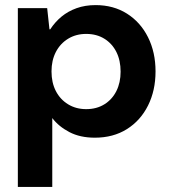

<svg xmlns="http://www.w3.org/2000/svg" viewBox="-20 -528 661 753"><path d="M50 205V-496H165L174 -413H177Q196 -442 221.5 -463Q247 -484 280.5 -496Q314 -508 355 -508Q425 -508 478 -474.5Q531 -441 560.5 -382Q590 -323 590 -248Q590 -173 560.5 -114Q531 -55 477.5 -21.5Q424 12 352 12Q294 12 252 -10Q210 -32 185 -65V205ZM318 -100Q359 -100 389.5 -119Q420 -138 436.5 -171Q453 -204 453 -247Q453 -291 436.5 -324Q420 -357 389.5 -376Q359 -395 318 -395Q278 -395 247 -376Q216 -357 199 -324Q182 -291 182 -248Q182 -204 199 -171Q216 -138 247 -119Q278 -100 318 -100Z"/></svg>

Font: DM Sans 36pt
Style: Bold
Weight: 700
Version: Version 4.004;gftools[0.9.30]